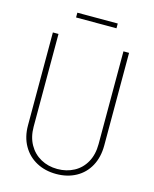

<svg xmlns="http://www.w3.org/2000/svg" viewBox="-132 -981 870 1088"><g transform="rotate(15 302.5 -437.0)"><path d="M79 -205V-750H112V-206Q112 -146 137 -101.5Q162 -57 205.5 -33Q249 -9 303 -9Q357 -9 400.5 -32.5Q444 -56 468.5 -100.5Q493 -145 493 -206V-750H526V-207Q526 -138 498 -86.5Q470 -35 419.5 -7.5Q369 20 304 20Q239 20 188 -7.5Q137 -35 108 -86Q79 -137 79 -205ZM184 -894H421V-866H184Z"/></g></svg>

Font: Poiret One
Style: Regular
Weight: 400
Designer: Denis Masharov (denis.masharov@gmail.com), Cyreal (Charset Expansion)
Foundry: Denis Masharov
Version: Version 1.101